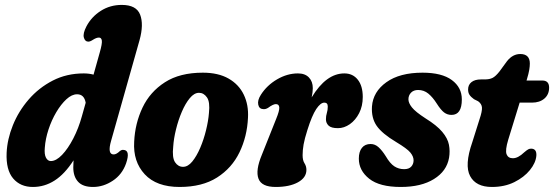

<svg xmlns="http://www.w3.org/2000/svg" viewBox="-20 -752 2256 782"><path d="M548.5 -589 432.5 -178.5Q416.5 -123 443 -123Q454 -123 468 -136.5Q475.5 -142.5 482.5 -141.5Q512 -140.5 493.5 -86.5Q477.5 -41 439.2 -15.8Q401 9.5 359 9.5Q317.5 9.5 298 -11.8Q278.5 -33 278.5 -70Q278.5 -85.5 279.5 -99Q243.5 -43 202.5 -16.8Q161.5 9.5 114 9.5Q63 9.5 33.5 -25.2Q4 -60 7 -129.5Q9.5 -185 32.5 -242Q55.5 -299 96.8 -346.8Q138 -394.5 194.8 -423.8Q251.5 -453 321 -453Q342.5 -453 361 -448L386.5 -539Q396.5 -574 394.8 -586.5Q393 -599 383 -599Q373 -599 359.5 -590.5Q346 -581.5 338.5 -582.5Q326 -583 321.5 -599.2Q317 -615.5 332 -644.5Q352.5 -683.5 390.5 -707.8Q428.5 -732 476 -732Q535.5 -732 550.8 -692.2Q566 -652.5 548.5 -589ZM162.5 -150.5Q160 -123.5 167.2 -109.8Q174.5 -96 187 -96Q208.5 -96 232.8 -121.2Q257 -146.5 278.5 -188Q300 -229.5 313.5 -278.5L329 -333.5Q323 -368 294 -368Q272.5 -368 250.5 -347.8Q228.5 -327.5 209.2 -295Q190 -262.5 177.5 -224.5Q165 -186.5 162.5 -150.5Z M806 -456Q869 -456 911 -432Q953 -408 973 -366.2Q993 -324.5 990 -272Q986.5 -196 955.5 -131.8Q924.5 -67.5 864 -29Q803.5 9.5 711.5 9.5Q617.5 9.5 569.5 -42.2Q521.5 -94 526.5 -175Q530 -249.5 560.5 -313.8Q591 -378 651.8 -417Q712.5 -456 806 -456ZM725.5 -72.5Q745.5 -72.5 763.2 -94.2Q781 -116 795.5 -150Q810 -184 819.2 -221.8Q828.5 -259.5 831 -291.5Q836 -336.5 823 -355.2Q810 -374 790.5 -374Q771 -374 753 -352.2Q735 -330.5 720.5 -296.5Q706 -262.5 696.8 -224.8Q687.5 -187 685.5 -155Q680.5 -110 693 -91.2Q705.5 -72.5 725.5 -72.5Z M1052.5 -307.5Q1035.5 -308 1031.8 -325.8Q1028 -343.5 1042.5 -366Q1067 -404.5 1108.5 -428.8Q1150 -453 1193.5 -453Q1222.5 -453 1238.2 -436.5Q1254 -420 1254 -393Q1254 -377.5 1249.5 -355.5Q1308.5 -453 1382.5 -453Q1417 -453 1437.2 -427.5Q1457.5 -402 1457.5 -357Q1457.5 -320 1442.8 -291.2Q1428 -262.5 1404.8 -246.2Q1381.5 -230 1356.5 -230Q1329 -230 1318.2 -240.5Q1307.5 -251 1307.5 -266Q1307.5 -280 1311.2 -291.8Q1315 -303.5 1315 -318Q1315 -334 1301 -334Q1285.5 -334 1268 -307.8Q1250.5 -281.5 1232 -222.5Q1220.5 -186.5 1216.5 -163.5Q1212.5 -140.5 1212.5 -120Q1212.5 -99 1220.2 -87Q1228 -75 1228 -60Q1228 -28.5 1193.5 -9.5Q1159 9.5 1103 9.5Q1045.5 9.5 1032.8 -24.2Q1020 -58 1046.5 -121.5L1104.5 -267Q1118.5 -301 1117.5 -314.5Q1116.5 -328 1103.5 -328Q1092.5 -328 1071.5 -312.5Q1061.5 -306.5 1052.5 -307.5Z M1626 -63Q1645.5 -63 1655 -73.5Q1664.5 -84 1664.5 -99Q1664.5 -114.5 1651.5 -130.5Q1638.5 -146.5 1593.5 -173.5Q1536.5 -207.5 1514.2 -239.5Q1492 -271.5 1495 -318.5Q1499.5 -378.5 1553.8 -417.2Q1608 -456 1701 -456Q1779.5 -456 1820.2 -426Q1861 -396 1861 -347Q1861 -284 1819 -284Q1802 -284 1788.8 -294Q1775.5 -304 1759 -330Q1742.5 -356 1724.5 -370.8Q1706.5 -385.5 1683 -385.5Q1664.5 -385.5 1654 -374.5Q1643.5 -363.5 1643.5 -347.5Q1643.5 -332.5 1657.8 -314.5Q1672 -296.5 1713 -270Q1759 -241.5 1781.2 -215Q1803.5 -188.5 1808.5 -162.5Q1813.5 -136.5 1809 -109.5Q1799.5 -55 1747.5 -22.8Q1695.5 9.5 1612.5 9.5Q1526 9.5 1483.8 -24Q1441.5 -57.5 1441.5 -106Q1441.5 -134 1454 -149.8Q1466.5 -165.5 1489.5 -165.5Q1507.5 -165.5 1522 -152.2Q1536.5 -139 1551 -116Q1568.5 -86 1586.2 -74.5Q1604 -63 1626 -63Z M1927.5 -339.5 1910.5 -348Q1898 -357 1892.2 -365.8Q1886.5 -374.5 1886.5 -387.5Q1886.5 -406.5 1900.2 -417.5Q1914 -428.5 1939 -428.5H1954Q1974 -428.5 1986.2 -434.8Q1998.5 -441 2014 -460.5L2045.5 -503.5Q2068.5 -532 2099 -532Q2138 -532 2138 -493Q2138 -482 2135.5 -467Q2133 -452 2126 -429L2124.5 -424H2189Q2216.5 -424 2216.5 -395Q2216.5 -367 2197.2 -350.5Q2178 -334 2146.5 -334H2096.5L2050 -183Q2037 -140 2043.2 -123.8Q2049.5 -107.5 2069 -107.5Q2090 -107.5 2115 -131.5Q2126 -141 2132 -144Q2138 -147 2144.5 -146.5Q2166.5 -145.5 2164.5 -117.5Q2162 -88.5 2138.2 -59.2Q2114.5 -30 2074.8 -10.2Q2035 9.5 1983.5 9.5Q1918.5 9.5 1894.8 -34.8Q1871 -79 1903.5 -172.5L1933 -266Q1944 -298.5 1943 -313.8Q1942 -329 1927.5 -339.5Z"/></svg>

Font: Fraunces 144pt S100
Style: Bold Italic
Weight: 700
Italic angle: -16°
Version: Version 1.000; ttfautohint (v1.8.3)